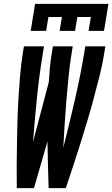

<svg xmlns="http://www.w3.org/2000/svg" viewBox="-20 -975 582 995"><path d="M139 -815 162 -955H542L519 -815H439L451 -887H381L369 -815H289L301 -887H231L219 -815ZM67 0Q66 -58 66.5 -116Q67 -174 68 -232Q69 -290 70.5 -348Q72 -406 75.5 -464.5Q79 -523 84 -581.5Q89 -640 98 -698L104 -735H208L202 -698Q183 -583 171.5 -468.5Q160 -354 151 -239L233 -550Q235 -587 238.5 -624Q242 -661 248 -698L254 -735H357L351 -698Q341 -637 335 -575.5Q329 -514 324 -453Q319 -392 315 -331Q311 -270 308 -209Q323 -270 338 -331Q353 -392 367 -453Q381 -514 393.5 -575.5Q406 -637 416 -698L422 -735H526L520 -698Q511 -640 496 -581.5Q481 -523 465.5 -464.5Q450 -406 432.5 -348Q415 -290 397 -232Q379 -174 359.5 -116Q340 -58 321 0H232Q230 -60 228.5 -121Q227 -182 226 -242L156 0Z"/></svg>

Font: Iosevka SS18
Style: Bold Italic
Weight: 700
Italic angle: -9°
Monospace: yes
Designer: Belleve Invis
Foundry: Belleve Invis
Version: Version 25.1.1; ttfautohint (v1.8.4)